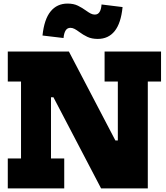

<svg xmlns="http://www.w3.org/2000/svg" viewBox="-20 -1053 930 1073"><path d="M545 0 145 -765H365L765 0ZM23.5 -597.5V-765H364.5L313.5 -509.5H265V-167.5H339V0H23.5V-167.5H97.5V-597.5ZM564.5 -597.5V-765H880V-597.5H806V0H651L586.5 -268H638.5V-597.5ZM547.5 -1028 665 -1013.5Q656 -923 620.8 -879.2Q585.5 -835.5 526.5 -835.5Q492.5 -835.5 468.2 -847Q444 -858.5 423.5 -874Q408 -885.5 396.5 -891.5Q385 -897.5 373.5 -897.5Q356 -897.5 346.8 -882.8Q337.5 -868 335 -840.5L217.5 -854.5Q227 -945.5 262.8 -989.2Q298.5 -1033 357.5 -1033Q391.5 -1033 415.8 -1021Q440 -1009 460.5 -994Q476.5 -982.5 487.5 -977Q498.5 -971.5 510 -971.5Q527 -971.5 536.2 -985.8Q545.5 -1000 547.5 -1028Z"/></svg>

Font: Hepta Slab ExtraBold
Style: Regular
Weight: 800
Designer: Michael LaGattuta
Foundry: Michael LaGattuta
Version: Version 1.102